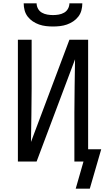

<svg xmlns="http://www.w3.org/2000/svg" viewBox="-20 -975 640 1159"><path d="M300 -815Q279 -815 257.5 -817.5Q236 -820 216 -827Q196 -834 178 -846Q160 -858 147 -875Q134 -892 128.5 -913Q123 -934 123 -955H201Q201 -938 209.5 -922.5Q218 -907 233 -898.5Q248 -890 265.5 -887Q283 -884 300 -884Q317 -884 334.5 -887Q352 -890 367 -898.5Q382 -907 390.5 -922.5Q399 -938 399 -955H477Q477 -934 471.5 -913Q466 -892 453 -875Q440 -858 422 -846Q404 -834 384 -827Q364 -820 342.5 -817.5Q321 -815 300 -815ZM437 164 484 0H429V-294Q429 -375 430.5 -455.5Q432 -536 433 -617L201 0H88V-735H171V-441Q171 -360 169.5 -279.5Q168 -199 167 -118L399 -735H512V-74H591L522 164Z"/></svg>

Font: Nova Nerd Font
Style: Regular
Weight: 400
Designer: Belleve Invis
Foundry: Belleve Invis
Version: Version 24.1.4; ttfautohint (v1.8.4);Nerd Fonts 3.1.1